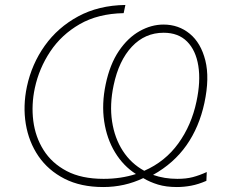

<svg xmlns="http://www.w3.org/2000/svg" viewBox="-20 -745 908 774"><path d="M396 9Q305.5 9 240 -24.5Q174.5 -58 135.2 -115.2Q96 -172.5 84 -245.2Q72 -318 88.5 -396Q108 -487 160.5 -560.8Q213 -634.5 295.2 -679Q377.5 -723.5 485.5 -725L478.5 -692Q375 -690 301.2 -647.5Q227.5 -605 182.5 -537.2Q137.5 -469.5 120.5 -390.5Q106 -323 114.2 -257.8Q122.5 -192.5 155.8 -139.8Q189 -87 248.8 -55.5Q308.5 -24 397.5 -24Q467.5 -24 528 -43.5Q477 -76 443.8 -130.8Q410.5 -185.5 400 -255.8Q389.5 -326 406 -405Q423 -486 459.2 -539.5Q495.5 -593 542.8 -619.5Q590 -646 639 -646Q700 -646 745 -609Q790 -572 807.8 -501.2Q825.5 -430.5 804 -330Q783 -232.5 731.8 -159.5Q680.5 -86.5 597 -40Q642.5 -24 695 -24Q730.5 -24 757.2 -31Q784 -38 813.5 -51.5L812 -16Q780 -2 750.8 3.5Q721.5 9 693 9Q649.5 9 616.8 -1Q584 -11 557.5 -27Q482.5 9 396 9ZM438 -401Q421.5 -323 431.8 -255.5Q442 -188 475.2 -136.8Q508.5 -85.5 561.5 -56.5Q646 -93.5 699 -167Q752 -240.5 772 -335.5Q789.5 -417 779.5 -479.5Q769.5 -542 734.2 -577.5Q699 -613 639.5 -613Q564.5 -613 511.8 -557Q459 -501 438 -401Z"/></svg>

Font: Commissioner Thin
Style: Italic
Weight: 100
Italic angle: -12°
Designer: Kostas Bartsokas
Foundry: Kostas Bartsokas
Version: Version 1.000; ttfautohint (v1.8.3)